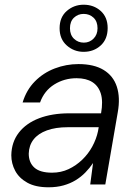

<svg xmlns="http://www.w3.org/2000/svg" viewBox="-20 -783 581 815"><path d="M186 12Q131 12 96 -7.5Q61 -27 44.5 -58Q28 -89 28 -124Q29 -180 60 -220Q91 -260 146 -281Q201 -302 274 -302H409Q418 -353 408 -385.5Q398 -418 372 -434.5Q346 -451 305 -451Q253 -451 210.5 -424.5Q168 -398 150 -348H76Q92 -401 128 -437.5Q164 -474 212.5 -492.5Q261 -511 313 -511Q379 -511 420 -486Q461 -461 476 -415Q491 -369 480 -307L427 0H363L375 -91Q361 -70 342.5 -51Q324 -32 301 -18Q278 -4 249.5 4Q221 12 186 12ZM201 -50Q239 -50 271 -65Q303 -80 329 -105Q355 -130 372 -161.5Q389 -193 396 -226L399 -243H268Q216 -243 179 -229.5Q142 -216 122.5 -191Q103 -166 102 -131Q102 -93 126 -71.5Q150 -50 201 -50ZM335 -563Q294 -563 263.5 -590Q233 -617 233 -663Q233 -710 263.5 -736.5Q294 -763 335 -763Q378 -763 407.5 -736.5Q437 -710 437 -664Q437 -617 407.5 -590Q378 -563 335 -563ZM336 -602Q360 -602 377 -619Q394 -636 394 -663Q394 -692 377 -708Q360 -724 335 -724Q311 -724 294 -708Q277 -692 277 -663Q277 -635 294 -618.5Q311 -602 336 -602Z"/></svg>

Font: DM Sans 20pt Light
Style: Italic
Weight: 300
Italic angle: -10°
Version: Version 4.004;gftools[0.9.30]